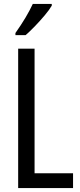

<svg xmlns="http://www.w3.org/2000/svg" viewBox="-20 -963 411 983"><path d="M73 0V-714H157V-76H354V0ZM245 -934Q233 -913 209 -884.5Q185 -856 158.5 -828.5Q132 -801 111 -783H59V-794Q117 -876 148 -943H245Z"/></svg>

Font: Noto Sans Thai ExtCond
Style: Regular
Weight: 400
Width: 2
Designer: Monotype Design Team
Foundry: Monotype Imaging Inc.
Version: Version 2.002; ttfautohint (v1.8.4.7-5d5b)